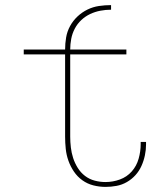

<svg xmlns="http://www.w3.org/2000/svg" viewBox="-20 -724 640 752"><path d="M393 8Q369 8 345.5 2Q322 -4 302.5 -18Q283 -32 269.5 -52Q256 -72 248 -94.5Q240 -117 237.5 -141Q235 -165 235 -189V-511H73V-530H235Q235 -554 239 -577.5Q243 -601 254.5 -622Q266 -643 283.5 -659.5Q301 -676 322.5 -686.5Q344 -697 367.5 -700.5Q391 -704 415 -704V-686Q394 -686 373 -682Q352 -678 333 -669Q314 -660 298.5 -645.5Q283 -631 273 -612Q263 -593 259 -572Q255 -551 255 -530H475V-511H255V-189Q255 -168 257.5 -146.5Q260 -125 266.5 -105Q273 -85 284.5 -66.5Q296 -48 313 -35Q330 -22 351 -16.5Q372 -11 393 -11Q422 -11 449.5 -21Q477 -31 496 -52.5Q515 -74 523 -102.5Q531 -131 531 -159Q531 -162 531 -164Q531 -166 531 -168H552Q552 -165 552 -163Q552 -161 552 -158Q552 -137 547.5 -115.5Q543 -94 534 -74Q525 -54 510.5 -38Q496 -22 477 -11Q458 0 436.5 4Q415 8 393 8Z"/></svg>

Font: Iosevka Slab Thin Extended
Style: Regular
Weight: 100
Width: 7
Monospace: yes
Designer: Belleve Invis
Foundry: Belleve Invis
Version: Version 11.1.1; ttfautohint (v1.8.3)